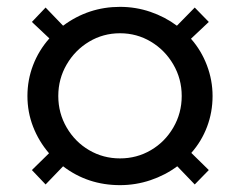

<svg xmlns="http://www.w3.org/2000/svg" viewBox="-20 -636 700 560"><path d="M589 -572 537 -523Q567 -489 583.5 -445.5Q600 -402 600 -356Q600 -309 584 -266.5Q568 -224 538 -190L589 -140L548 -98L497 -151Q462 -125 419 -110.5Q376 -96 330 -96Q236 -96 164 -151L113 -98L73 -140L123 -189Q93 -224 76.5 -266.5Q60 -309 60 -356Q60 -403 76.5 -446Q93 -489 124 -524L73 -572L113 -614L164 -561Q238 -616 330 -616Q376 -616 418.5 -601.5Q461 -587 496 -561L548 -614ZM510 -356Q510 -406 485.5 -448Q461 -490 420 -514.5Q379 -539 330 -539Q281 -539 240 -514.5Q199 -490 174.5 -448Q150 -406 150 -356Q150 -306 174.5 -264Q199 -222 240 -198Q281 -174 330 -174Q379 -174 420 -198Q461 -222 485.5 -264Q510 -306 510 -356Z"/></svg>

Font: Goli
Style: Regular
Weight: 400
Designer: jaikishan Patel
Foundry: MagicType
Version: Version 1.000